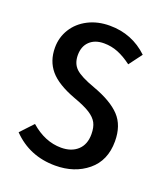

<svg xmlns="http://www.w3.org/2000/svg" viewBox="-108 -614 609 703"><g transform="rotate(20 196.5 -263.0)"><path d="M350 -479 312 -428Q284 -449 258 -459.5Q232 -470 203 -470Q168 -470 147.5 -450.5Q127 -431 127 -397Q127 -364 147 -345Q167 -326 223 -306Q295 -280 329 -244Q363 -208 363 -146Q363 -71 312.5 -29.5Q262 12 187 12Q87 12 20 -57L66 -106Q122 -57 185 -57Q225 -57 249 -79Q273 -101 273 -141Q273 -168 264 -185Q255 -202 233 -216Q211 -230 169 -245Q99 -271 69 -306.5Q39 -342 39 -394Q39 -434 59.5 -467Q80 -500 117 -519Q154 -538 201 -538Q288 -538 350 -479Z"/></g></svg>

Font: Fira Sans Compressed
Style: Regular
Weight: 400
Width: 1
Designer: bBox Type GmbH & Carrois Corporate GbR & Edenspiekermann AG
Foundry: bBox Type GmbH & Carrois Corporate GbR & Edenspiekermann AG
Version: Version 4.301